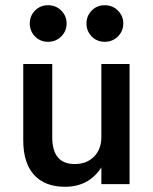

<svg xmlns="http://www.w3.org/2000/svg" viewBox="-20 -705 585 735"><path d="M180 -180Q180 -77 266 -77Q312 -77 340 -105.5Q368 -134 368 -180V-460H476V0H368V-64Q320 10 229 10Q152 10 110.5 -35.5Q69 -81 69 -168V-460H180ZM331 -565.5Q311 -586 311 -615Q311 -644 331 -664.5Q351 -685 381 -685Q411 -685 431.5 -664.5Q452 -644 452 -615Q452 -586 431.5 -565.5Q411 -545 381 -545Q351 -545 331 -565.5ZM114 -565.5Q94 -586 94 -615Q94 -644 114 -664.5Q134 -685 164 -685Q194 -685 214.5 -664.5Q235 -644 235 -615Q235 -586 214.5 -565.5Q194 -545 164 -545Q134 -545 114 -565.5Z"/></svg>

Font: Renner* Medium
Style: Medium
Weight: 500
Version: Version 003.000 ; ttfautohint (v0.97) -l 8 -r 50 -G 200 -x 1